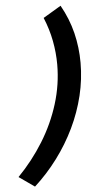

<svg xmlns="http://www.w3.org/2000/svg" viewBox="-130 -821 547 1044"><g transform="rotate(-5 143.5 -299.0)"><path d="M17.8 184.5 -67 125Q12.5 43.5 71.6 -52Q130.8 -147.5 163.4 -252.8Q196 -358 196 -466.5Q196 -530.8 183.6 -595.9Q171.2 -661 144.5 -725L241.8 -783Q284.2 -707.8 303.8 -628.1Q323.2 -548.5 323.2 -465.2Q323.2 -375.2 301.8 -286.2Q280.2 -197.2 239.9 -113.1Q199.5 -29 143.1 46.4Q86.8 121.8 17.8 184.5Z"/></g></svg>

Font: Ubuntu Sans
Style: Italic
Weight: 400
Italic angle: -13.5°
Designer: Dalton Maag Ltd
Foundry: Dalton Maag Ltd
Version: Version 1.006